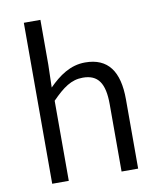

<svg xmlns="http://www.w3.org/2000/svg" viewBox="-88 -865 777 935"><g transform="rotate(-10 301.0 -398.0)"><path d="M94 0H176V-396C232 -453 273 -483 330 -483C405 -483 437 -437 437 -333V0H519V-343C519 -481 467 -554 354 -554C280 -554 224 -513 173 -462L176 -575V-796H94Z"/></g></svg>

Font: ChiuKong Gothic CL Normal
Style: Regular
Weight: 350
Designer: Ryoko NISHIZUKA 西塚涼子 (kana, bopomofo & ideographs); Paul D. Hunt (Latin, Greek & Cyrillic); Sandoll Communications 산돌커뮤니
Foundry: Adobe
Version: Version 1.300